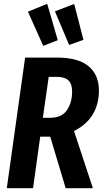

<svg xmlns="http://www.w3.org/2000/svg" viewBox="-20 -997 547 1017"><path d="M372 -303 472 0H328L246 -273H193L155 0H16L113 -692H283Q394 -692 449 -646.5Q504 -601 504 -517Q504 -445 471 -390.5Q438 -336 372 -303ZM207 -373H245Q307 -373 334.5 -413.5Q362 -454 362 -512Q362 -553 342 -571.5Q322 -590 280 -590H238ZM230 -977 286 -784 209 -754 128 -935ZM373 -976 422 -786 346 -759 271 -937Z"/></svg>

Font: Fira Sans Extra Condensed SemiBold
Style: Italic
Weight: 600
Width: 3
Italic angle: -8°
Designer: Carrois Corporate & Edenspiekermann AG
Foundry: Carrois Corporate GbR & Edenspiekermann AG
Version: Version 4.203